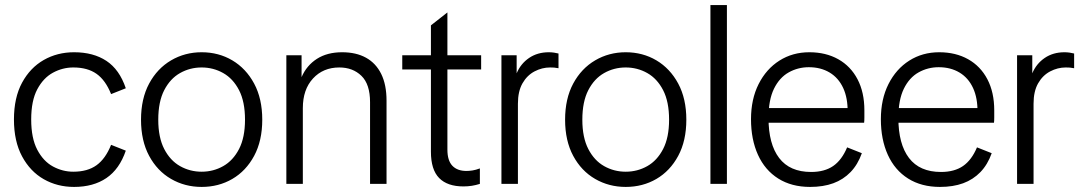

<svg xmlns="http://www.w3.org/2000/svg" viewBox="-20 -725 4270 757"><path d="M272 12Q206 12 152.5 -18.5Q99 -49 67 -108.5Q35 -168 35 -254Q35 -340 67 -399Q99 -458 152.5 -488.5Q206 -519 272 -519Q348 -519 399.5 -485Q451 -451 476 -377L418 -354Q396 -409 360.5 -434Q325 -459 269 -459Q227 -459 189 -438.5Q151 -418 127 -373Q103 -328 103 -254Q103 -180 127 -134.5Q151 -89 189 -68.5Q227 -48 269 -48Q325 -48 360.5 -73.5Q396 -99 418 -154L476 -131Q451 -58 399.5 -23Q348 12 272 12Z M775 12Q709 12 654.5 -19.5Q600 -51 568 -110.5Q536 -170 536 -253Q536 -336 568 -395.5Q600 -455 654.5 -487Q709 -519 775 -519Q842 -519 896 -487Q950 -455 982 -395.5Q1014 -336 1014 -253Q1014 -170 982 -110.5Q950 -51 896 -19.5Q842 12 775 12ZM775 -48Q821 -48 860 -70Q899 -92 922.5 -137.5Q946 -183 946 -253Q946 -324 922.5 -369.5Q899 -415 860 -437Q821 -459 775 -459Q729 -459 690 -437Q651 -415 627.5 -369.5Q604 -324 604 -253Q604 -183 627.5 -137.5Q651 -92 690 -70Q729 -48 775 -48Z M1439 0V-322Q1439 -393 1405 -426Q1371 -459 1318 -459Q1254 -459 1214 -415.5Q1174 -372 1174 -299V0H1109V-507H1169V-421Q1189 -467 1229.5 -493Q1270 -519 1329 -519Q1384 -519 1423 -497.5Q1462 -476 1483 -433.5Q1504 -391 1504 -328V0Z M1807 10Q1744 10 1711.5 -23Q1679 -56 1679 -127V-625L1744 -676V-135Q1744 -92 1763.5 -71.5Q1783 -51 1819 -51Q1830 -51 1843 -53Q1856 -55 1872 -61V0Q1856 5 1840.5 7.5Q1825 10 1807 10ZM1566 -451V-507H1877V-451Z M1957 0V-507H2017V-436Q2033 -474 2066 -496.5Q2099 -519 2144 -519Q2154 -519 2164.5 -517.5Q2175 -516 2182 -514V-456Q2172 -458 2165 -458.5Q2158 -459 2149 -459Q2117 -459 2087.5 -443.5Q2058 -428 2040 -396.5Q2022 -365 2022 -316V0Z M2447 12Q2381 12 2326.5 -19.5Q2272 -51 2240 -110.5Q2208 -170 2208 -253Q2208 -336 2240 -395.5Q2272 -455 2326.5 -487Q2381 -519 2447 -519Q2514 -519 2568 -487Q2622 -455 2654 -395.5Q2686 -336 2686 -253Q2686 -170 2654 -110.5Q2622 -51 2568 -19.5Q2514 12 2447 12ZM2447 -48Q2493 -48 2532 -70Q2571 -92 2594.5 -137.5Q2618 -183 2618 -253Q2618 -324 2594.5 -369.5Q2571 -415 2532 -437Q2493 -459 2447 -459Q2401 -459 2362 -437Q2323 -415 2299.5 -369.5Q2276 -324 2276 -253Q2276 -183 2299.5 -137.5Q2323 -92 2362 -70Q2401 -48 2447 -48Z M2781 0V-705H2846V0Z M3174 12Q3101 12 3048.5 -21Q2996 -54 2968.5 -114.5Q2941 -175 2941 -255Q2941 -334 2971 -393.5Q3001 -453 3053 -486Q3105 -519 3171 -519Q3236 -519 3285 -491.5Q3334 -464 3361 -412.5Q3388 -361 3388 -290Q3388 -275 3388 -262Q3388 -249 3387 -241H2984V-299H3350L3322 -281Q3323 -338 3304.5 -378Q3286 -418 3251 -439Q3216 -460 3169 -460Q3126 -460 3089.5 -439.5Q3053 -419 3031.5 -375Q3010 -331 3010 -260Q3010 -157 3052 -102Q3094 -47 3178 -47Q3231 -47 3265 -70.5Q3299 -94 3320 -144L3378 -121Q3362 -76 3333.5 -46.5Q3305 -17 3265.5 -2.5Q3226 12 3174 12Z M3686 12Q3613 12 3560.5 -21Q3508 -54 3480.5 -114.5Q3453 -175 3453 -255Q3453 -334 3483 -393.5Q3513 -453 3565 -486Q3617 -519 3683 -519Q3748 -519 3797 -491.5Q3846 -464 3873 -412.5Q3900 -361 3900 -290Q3900 -275 3900 -262Q3900 -249 3899 -241H3496V-299H3862L3834 -281Q3835 -338 3816.5 -378Q3798 -418 3763 -439Q3728 -460 3681 -460Q3638 -460 3601.5 -439.5Q3565 -419 3543.5 -375Q3522 -331 3522 -260Q3522 -157 3564 -102Q3606 -47 3690 -47Q3743 -47 3777 -70.5Q3811 -94 3832 -144L3890 -121Q3874 -76 3845.5 -46.5Q3817 -17 3777.5 -2.5Q3738 12 3686 12Z M3990 0V-507H4050V-436Q4066 -474 4099 -496.5Q4132 -519 4177 -519Q4187 -519 4197.5 -517.5Q4208 -516 4215 -514V-456Q4205 -458 4198 -458.5Q4191 -459 4182 -459Q4150 -459 4120.5 -443.5Q4091 -428 4073 -396.5Q4055 -365 4055 -316V0Z"/></svg>

Font: TikTok Sans Light
Style: Regular
Weight: 300
Version: Version 4.000